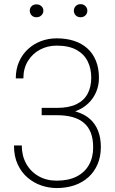

<svg xmlns="http://www.w3.org/2000/svg" viewBox="-20 -908 562 938"><path d="M259.3 -349.6H183.6V-380.9H257.3Q316.9 -380.9 354 -399.2Q391.1 -417.5 408.4 -450.7Q425.8 -483.9 425.8 -528.8Q425.8 -573.7 408 -609.1Q390.1 -644.5 352.8 -664.8Q315.4 -685.1 256.8 -685.1Q212.4 -685.1 175.5 -665.5Q138.7 -646 116.5 -610.1Q94.2 -574.2 94.2 -524.9H57.1Q57.1 -570.3 73.2 -606.7Q89.4 -643.1 117.2 -668.5Q145 -693.8 180.9 -707.3Q216.8 -720.7 256.8 -720.7Q304.2 -720.7 342 -708.3Q379.9 -695.8 407 -671.4Q434.1 -647 448.7 -610.8Q463.4 -574.7 463.4 -527.3Q463.4 -490.7 449.7 -458.5Q436 -426.3 410.2 -401.9Q384.3 -377.4 346.2 -363.5Q308.1 -349.6 259.3 -349.6ZM183.6 -374.5H259.3Q313 -374.5 353 -362.3Q393.1 -350.1 419.4 -326.7Q445.8 -303.2 459.2 -268.8Q472.7 -234.4 472.7 -189.9Q472.7 -142.6 456.5 -105.2Q440.4 -67.9 411.6 -42Q382.8 -16.1 343.5 -2.7Q304.2 10.7 256.8 10.7Q219.2 10.7 182.4 -1.7Q145.5 -14.2 115.2 -39.8Q85 -65.4 66.7 -104.5Q48.3 -143.6 48.3 -197.3H86.4Q86.4 -147.5 107.9 -108.6Q129.4 -69.8 168 -47.6Q206.5 -25.4 256.8 -25.4Q314 -25.4 353.5 -45.2Q393.1 -64.9 414.1 -101.6Q435.1 -138.2 435.1 -188Q435.1 -230 423.6 -259.5Q412.1 -289.1 389.4 -308.1Q366.7 -327.1 333.7 -336.2Q300.8 -345.2 257.3 -345.2H183.6ZM125.5 -856Q125.5 -868.7 134.3 -877.7Q143.1 -886.7 158.2 -886.7Q172.9 -886.7 182.4 -877.7Q191.9 -868.7 191.9 -856Q191.9 -842.8 182.4 -833.3Q172.9 -823.7 158.2 -823.7Q143.1 -823.7 134.3 -833.3Q125.5 -842.8 125.5 -856ZM340.8 -856Q340.8 -868.7 349.9 -878.2Q358.9 -887.7 373.5 -887.7Q388.2 -887.7 397.5 -878.2Q406.7 -868.7 406.7 -856Q406.7 -842.3 397.5 -833Q388.2 -823.7 373.5 -823.7Q358.9 -823.7 349.9 -833Q340.8 -842.3 340.8 -856Z"/></svg>

Font: Roboto Condensed ExtraLight
Style: Regular
Weight: 250
Designer: Christian Robertson
Foundry: Google
Version: Version 3.008; 2023